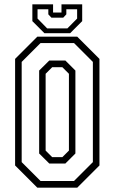

<svg xmlns="http://www.w3.org/2000/svg" viewBox="-20 -870 531 890"><path d="M153 0 50 -103V-597L153 -700H338L441 -597V-103L338 0ZM168 -31H323L410.5 -118.5V-583L323 -670.5H168L80.5 -583V-118.5ZM208.5 -112 161.5 -158.5V-543L208.5 -589.5H283L329.5 -543V-158.5L283 -112ZM222 -141.5H269L299.5 -172V-528L269 -558.5H222L191.5 -528V-172ZM186 -716 130 -772V-850H226V-812H265V-850H361V-772L305 -716ZM198.5 -738.5H292.5L337.5 -784V-827H287.5V-803.5L273 -788H218.5L204 -803.5V-827H154V-784Z"/></svg>

Font: Tourney Condensed Light
Style: Regular
Weight: 300
Width: 3
Designer: Tyler Finck
Foundry: Etcetera Type Co
Version: Version 1.010; ttfautohint (v1.8.3)